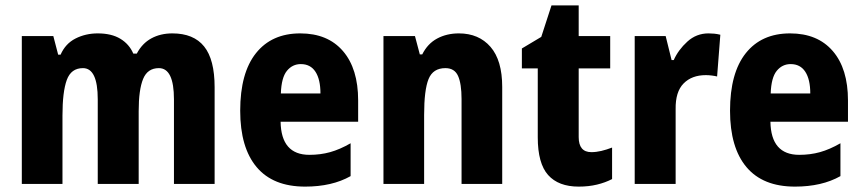

<svg xmlns="http://www.w3.org/2000/svg" viewBox="-20 -749 3202 713"><path d="M620 -625Q699 -625 738 -576.5Q777 -528 777 -425V-66H626V-380Q626 -496 570 -496Q528 -496 511.5 -456Q495 -416 495 -336V-66H343V-380Q343 -496 288 -496Q244 -496 228 -452Q212 -408 212 -320V-66H61V-615H178L196 -546H205Q223 -587 260.5 -606Q298 -625 343 -625Q394 -625 427 -605Q460 -585 475 -550H488Q508 -588 542 -606.5Q576 -625 620 -625Z M1095 -625Q1197 -625 1253.5 -559.5Q1310 -494 1310 -376V-297H1022Q1024 -174 1129 -174Q1170 -174 1206 -184Q1242 -194 1282 -217V-95Q1213 -56 1113 -56Q994 -56 933 -128.5Q872 -201 872 -338Q872 -478 930.5 -551.5Q989 -625 1095 -625ZM1097 -511Q1066 -511 1045.5 -486Q1025 -461 1023 -402H1170Q1170 -454 1151.5 -482.5Q1133 -511 1097 -511Z M1684 -625Q1758 -625 1801.5 -575Q1845 -525 1845 -426V-66H1694V-381Q1694 -438 1681 -467Q1668 -496 1634 -496Q1588 -496 1571.5 -455.5Q1555 -415 1555 -322V-66H1404V-615H1521L1539 -547H1548Q1568 -587 1603.5 -606Q1639 -625 1684 -625Z M2176 -184Q2194 -184 2213 -188.5Q2232 -193 2253 -201V-84Q2228 -71 2197 -63.5Q2166 -56 2129 -56Q2054 -56 2015.5 -99Q1977 -142 1977 -239V-495H1918V-569L1990 -612L2028 -729H2129V-615H2246V-495H2129V-240Q2129 -184 2176 -184Z M2611 -625Q2621 -625 2632 -624Q2643 -623 2655 -620L2643 -465Q2635 -467 2623.5 -468.5Q2612 -470 2601 -470Q2549 -470 2518.5 -439Q2488 -408 2489 -344V-66H2337V-615H2452L2474 -526H2482Q2499 -564 2532.5 -594.5Q2566 -625 2611 -625Z M2914 -625Q3016 -625 3072.5 -559.5Q3129 -494 3129 -376V-297H2841Q2843 -174 2948 -174Q2989 -174 3025 -184Q3061 -194 3101 -217V-95Q3032 -56 2932 -56Q2813 -56 2752 -128.5Q2691 -201 2691 -338Q2691 -478 2749.5 -551.5Q2808 -625 2914 -625ZM2916 -511Q2885 -511 2864.5 -486Q2844 -461 2842 -402H2989Q2989 -454 2970.5 -482.5Q2952 -511 2916 -511Z"/></svg>

Font: Noto Sans Malayalam UI Condensed ExtraBold
Style: Regular
Weight: 800
Width: 3
Designer: Jelle Bosma - Monotype Design Team
Foundry: Monotype Imaging Inc.
Version: Version 2.104; ttfautohint (v1.8.4.7-5d5b)